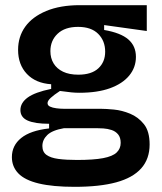

<svg xmlns="http://www.w3.org/2000/svg" viewBox="-20 -547 626 743"><path d="M269 176Q184 176 130 163Q76 150 51 124Q26 98 26 61Q26 16 62 -13Q98 -42 170 -50V-68Q115 -68 87 -80.5Q59 -93 59 -121Q59 -149 87 -169.5Q115 -190 178 -203V-221Q118 -225 84 -261Q50 -297 50 -354Q50 -405 77.5 -443.5Q105 -482 159 -504.5Q213 -527 289 -527H548V-427L383 -450V-431Q447 -420 476.5 -394.5Q506 -369 506 -327Q506 -286 480 -254.5Q454 -223 405.5 -205.5Q357 -188 287 -188Q272 -188 256.5 -189.5Q241 -191 212 -195Q189 -180 176.5 -168.5Q164 -157 164 -148Q164 -139 173.5 -134.5Q183 -130 198 -128Q213 -126 228 -126H370Q390 -126 421 -123Q452 -120 483.5 -107Q515 -94 537 -66.5Q559 -39 559 12Q559 68 526.5 104.5Q494 141 430 158.5Q366 176 269 176ZM278 72Q342 72 379 65Q416 58 431.5 43Q447 28 447 6Q447 -15 437 -27Q427 -39 411.5 -44Q396 -49 380 -50Q364 -51 353 -51H228Q182 -43 163 -24.5Q144 -6 144 18Q144 41 160 52.5Q176 64 206 68Q236 72 278 72ZM283 -258Q334 -258 360.5 -282.5Q387 -307 387 -347Q387 -389 360 -416Q333 -443 282 -443Q231 -443 203 -416.5Q175 -390 175 -349Q175 -322 187.5 -301.5Q200 -281 224 -269.5Q248 -258 283 -258Z"/></svg>

Font: Bricolage Grotesque 28pt SemiBold
Style: Regular
Weight: 600
Version: Version 1.001;gftools[0.9.33.dev8+g029e19f]